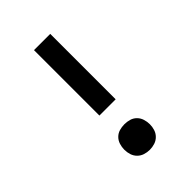

<svg xmlns="http://www.w3.org/2000/svg" viewBox="-218 -831 936 936"><g transform="rotate(-45 250.0 -363.5)"><path d="M306 -284H194V-735H306ZM250 8Q232 8 215 2.5Q198 -3 185.5 -15.5Q173 -28 167.5 -45Q162 -62 162 -80Q162 -98 167.5 -115.5Q173 -133 185.5 -145.5Q198 -158 215 -163Q232 -168 250 -168Q268 -168 285 -163Q302 -158 314.5 -145.5Q327 -133 332.5 -115.5Q338 -98 338 -80Q338 -62 332.5 -45Q327 -28 314.5 -15.5Q302 -3 285 2.5Q268 8 250 8Z"/></g></svg>

Font: Moesevka
Style: Bold
Weight: 700
Monospace: yes
Designer: Belleve Invis
Foundry: Belleve Invis
Version: Version 32.5.0; ttfautohint (v1.8.4)